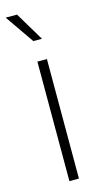

<svg xmlns="http://www.w3.org/2000/svg" viewBox="-126 -780 432 818"><g transform="rotate(-15 89.5 -371.5)"><path d="M73 0V-527H115V0ZM79 -616 -9 -743H41L117 -616Z"/></g></svg>

Font: Onest Thin
Style: Regular
Weight: 250
Designer: Dmitri Voloshin, Andrey Kudryavtsev
Foundry: Dmitri Voloshin, Andrey Kudryavtsev
Version: Version 1.000;gftools[0.9.33]